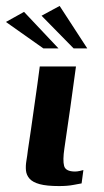

<svg xmlns="http://www.w3.org/2000/svg" viewBox="-45 -623 352 647"><path d="M211 -399Q202 -330 192 -261Q182 -192 172 -123Q166 -83 171 -64Q176 -45 208 -45Q215 -45 224 -47Q233 -49 236 -50L230 -5Q223 -4 203 0Q183 4 154 4Q112 4 88.5 -2.5Q65 -9 54.5 -21Q44 -33 42.5 -48.5Q41 -64 44 -81.5Q47 -99 49 -117Q54 -149 59.5 -187.5Q65 -226 70.5 -265Q76 -304 81 -339Q86 -374 89 -399Q119 -399 149.5 -399Q180 -399 211 -399ZM101 -460 -25 -549 36 -583 152 -460ZM203 -460 95 -570 156 -603 249 -460Z"/></svg>

Font: Genos Thin SemiBold
Style: Italic
Weight: 600
Italic angle: -8°
Version: Version 1.010